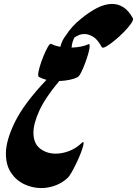

<svg xmlns="http://www.w3.org/2000/svg" viewBox="-20 -940 696 976"><path d="M373 -547Q357 -539 332.5 -534Q308 -529 281 -528Q209 -442 179.5 -376.5Q150 -311 150 -266Q150 -211 183.5 -185Q217 -159 263 -159Q297 -159 332 -172.5Q367 -186 395 -213Q400 -218 402 -218Q407 -218 403.5 -202Q400 -186 390.5 -161.5Q381 -137 368.5 -111Q356 -85 344 -64Q332 -43 323 -35Q296 -10 261 3Q226 16 190 16Q145 16 103.5 -3.5Q62 -23 36 -62Q10 -101 10 -159Q10 -227 56.5 -321Q103 -415 216 -534Q194 -540 178 -549Q174 -551 174 -559Q174 -574 182 -601Q190 -628 201.5 -656Q213 -684 223.5 -702Q234 -720 240 -717Q259 -707 287 -702Q290 -716 297 -731.5Q304 -747 317 -763Q328 -781 347 -802.5Q366 -824 390 -843Q432 -878 472.5 -899Q513 -920 550 -920Q581 -920 607.5 -903Q634 -886 655 -848Q660 -840 646.5 -820.5Q633 -801 610 -777.5Q587 -754 562.5 -734Q538 -714 519.5 -703.5Q501 -693 497 -701Q476 -740 453 -753.5Q430 -767 410 -767Q392 -767 377.5 -760Q363 -753 358 -749Q353 -739 349 -726.5Q345 -714 344 -698Q397 -700 429 -715Q436 -719 436 -706Q436 -693 429 -668.5Q422 -644 412 -617Q402 -590 391.5 -570Q381 -550 373 -547Z"/></svg>

Font: Ga Maamli
Style: Regular
Weight: 400
Designer: Afotey Clement Nii Odai, Ama Asantewa Diaka, David Abbey-Thompson
Foundry: Sorkin Type Co.
Version: Version 1.000; ttfautohint (v1.8.4.7-5d5b)